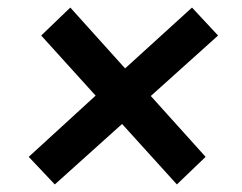

<svg xmlns="http://www.w3.org/2000/svg" viewBox="-20 -540 640 508"><path d="M125 -52 56 -125 233 -287 89 -446 166 -520 311 -359 488 -520 557 -446 379 -286 524 -125 448 -52 303 -212Z"/></svg>

Font: Nunito Sans 11pt ExtraBold
Style: Italic
Weight: 800
Italic angle: -9°
Version: Version 3.101;gftools[0.9.27]